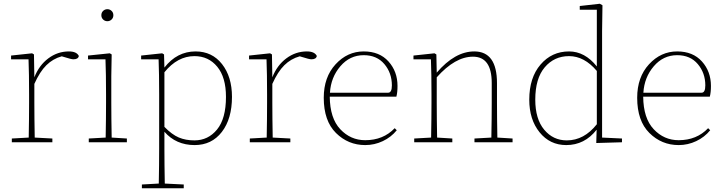

<svg xmlns="http://www.w3.org/2000/svg" viewBox="-20 -758 3854 1023"><path d="M163 -346Q188 -410 237.5 -447Q287 -484 347 -484Q388 -484 400 -460Q397 -442 371 -442Q360 -442 319 -455L309 -458Q262 -445 227 -410.5Q192 -376 163 -311V-210Q163 -129 165 -25L259 -20V0H43V-20L133 -25Q135 -129 135 -210V-255Q135 -366 132 -442H39V-462L151 -474L161 -468Z M574.5 -654Q565 -645 552 -645Q539 -645 529.5 -654Q520 -663 520 -677Q520 -691 529.5 -700Q539 -709 552 -709Q565 -709 574.5 -700Q584 -691 584 -677Q584 -663 574.5 -654ZM575 -25 656 -20V0H453V-20L543 -25Q545 -129 545 -210V-255Q545 -366 542 -442H449V-462L565 -474L575 -468L573 -352V-210Q573 -127 575 -25Z M856 -373V-82Q896 -41 932.5 -25.5Q969 -10 1016 -10Q1089 -10 1136.5 -68Q1184 -126 1184 -242Q1184 -346 1137.5 -402.5Q1091 -459 1016 -459Q926 -459 856 -373ZM854 -468 856 -398Q923 -484 1022 -484Q1110 -484 1163 -416.5Q1216 -349 1216 -242Q1216 -125 1162 -55Q1108 15 1017 15Q918 15 856 -56V35Q856 116 858 220L959 225V245H736V225L826 220Q828 116 828 35V-255Q828 -366 825 -442H732V-462L844 -474Z M1431 -346Q1456 -410 1505.5 -447Q1555 -484 1615 -484Q1656 -484 1668 -460Q1665 -442 1639 -442Q1628 -442 1587 -455L1577 -458Q1530 -445 1495 -410.5Q1460 -376 1431 -311V-210Q1431 -129 1433 -25L1527 -20V0H1311V-20L1401 -25Q1403 -129 1403 -210V-255Q1403 -366 1400 -442H1307V-462L1419 -474L1429 -468Z M1738 -264H2048Q2068 -264 2068 -303Q2068 -369 2028 -416.5Q1988 -464 1918 -464Q1844 -464 1793.5 -405Q1743 -346 1738 -264ZM2092 -243H1737Q1738 -128 1793 -69.5Q1848 -11 1926 -11Q2022 -11 2083 -75L2094 -64Q2064 -27 2019.5 -6Q1975 15 1926 15Q1835 15 1770 -49.5Q1705 -114 1705 -237Q1705 -347 1768 -415.5Q1831 -484 1918 -484Q2002 -484 2050 -430.5Q2098 -377 2098 -300Q2098 -266 2092 -243Z M2630 -25 2711 -20V0H2508V-20L2598 -25Q2600 -127 2600 -210V-316Q2600 -456 2500 -456Q2405 -456 2307 -346V-210Q2307 -127 2309 -25L2390 -20V0H2187V-20L2277 -25Q2279 -129 2279 -210V-255Q2279 -366 2276 -442H2183V-462L2295 -474L2305 -468L2307 -371Q2404 -484 2507 -484Q2628 -484 2628 -315V-210Q2628 -127 2630 -25Z M3160 -96V-380Q3093 -459 3012 -459Q2933 -459 2882.5 -399.5Q2832 -340 2832 -227Q2832 -124 2879.5 -67Q2927 -10 3000 -10Q3092 -10 3160 -96ZM3188 -25 3294 -20V0L3157 4L3159 -67Q3095 15 2997 15Q2910 15 2855 -53Q2800 -121 2800 -227Q2800 -344 2860 -414Q2920 -484 3012 -484Q3096 -484 3160 -404V-706H3069V-726L3176 -738L3190 -730L3188 -592Z M3408 -264H3718Q3738 -264 3738 -303Q3738 -369 3698 -416.5Q3658 -464 3588 -464Q3514 -464 3463.5 -405Q3413 -346 3408 -264ZM3762 -243H3407Q3408 -128 3463 -69.5Q3518 -11 3596 -11Q3692 -11 3753 -75L3764 -64Q3734 -27 3689.5 -6Q3645 15 3596 15Q3505 15 3440 -49.5Q3375 -114 3375 -237Q3375 -347 3438 -415.5Q3501 -484 3588 -484Q3672 -484 3720 -430.5Q3768 -377 3768 -300Q3768 -266 3762 -243Z"/></svg>

Font: TypoPRO Source Serif Pro
Style: Regular
Weight: 200
Designer: Frank Grießhammer
Foundry: Adobe Systems Incorporated
Version: Version 1.017;PS (version unavailable);hotconv 1.0.79;makeot